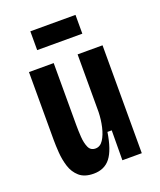

<svg xmlns="http://www.w3.org/2000/svg" viewBox="-134 -786 735 883"><g transform="rotate(-20 233.5 -344.5)"><path d="M172 13Q127 13 102 -9Q77 -31 66.5 -64.5Q56 -98 53.5 -133.5Q51 -169 51 -196V-528H172V-224Q172 -197 174 -166.5Q176 -136 185.5 -114.5Q195 -93 219 -93Q242 -93 257 -116Q272 -139 280 -174Q288 -209 289 -246V-528H411V0H316L317 -146H296Q283 -62 254 -24.5Q225 13 172 13ZM121 -610V-702H342V-610Z"/></g></svg>

Font: Bricolage Grotesque 10pt Condensed SemiBold
Style: Regular
Weight: 600
Width: 3
Designer: Mathieu Triay
Foundry: Atelier Triay
Version: Version 1.000; ttfautohint (v1.8.4.7-5d5b);gftools[0.9.32]